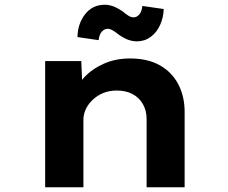

<svg xmlns="http://www.w3.org/2000/svg" viewBox="-20 -788 961 808"><path d="M170 0V-531H322L328 -394L285 -384Q301 -426 333.5 -461.5Q366 -497 416 -519.5Q466 -542 527 -542Q602 -542 653 -513Q704 -484 730.5 -433Q757 -382 757 -317V0H597V-287Q597 -323 581 -350.5Q565 -378 537 -392.5Q509 -407 472 -407Q438 -407 412 -395.5Q386 -384 367.5 -365.5Q349 -347 340 -326Q331 -305 331 -284V0H251Q214 0 193.5 0Q173 0 170 0ZM556 -614Q539 -614 521 -620Q503 -626 480 -642Q463 -656 452 -661.5Q441 -667 434 -667Q420 -667 409 -655.5Q398 -644 395 -619L306 -632Q307 -688 338 -728Q369 -768 421 -768Q438 -768 455 -762Q472 -756 495 -741Q508 -730 519.5 -722.5Q531 -715 542 -715Q556 -715 566.5 -727.5Q577 -740 579 -763L669 -750Q668 -715 654 -683.5Q640 -652 614.5 -633Q589 -614 556 -614Z"/></svg>

Font: Lexend Peta
Style: Bold
Weight: 700
Designer: Bonnie Shaver-Troup, Thomas Jockin
Foundry: Lexend
Version: Version 1.007